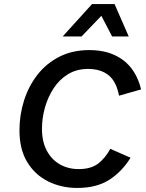

<svg xmlns="http://www.w3.org/2000/svg" viewBox="-20 -917 718 947"><path d="M361 10Q282 10 217 -22.5Q152 -55 114 -118Q76 -181 76 -274Q76 -350 98.5 -421Q121 -492 164.5 -548Q208 -604 272.5 -637Q337 -670 421 -670Q520 -670 586 -621.5Q652 -573 676 -476L567 -445Q554 -515 515.5 -546Q477 -577 414 -577Q358 -577 315.5 -551Q273 -525 244.5 -481.5Q216 -438 201.5 -386Q187 -334 187 -281Q187 -219 210.5 -174.5Q234 -130 275 -106.5Q316 -83 368 -83Q429 -83 464.5 -110.5Q500 -138 524 -183L624 -139Q582 -71 519.5 -30.5Q457 10 361 10ZM545 -897 615 -737H533L480 -839L382 -737H289L434 -897Z"/></svg>

Font: Work Sans Medium
Style: Italic
Weight: 500
Italic angle: -13°
Designer: Wei Huang
Foundry: Wei Huang
Version: Version 2.012; ttfautohint (v1.8.3)